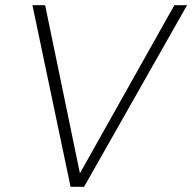

<svg xmlns="http://www.w3.org/2000/svg" viewBox="-20 -720 741 740"><path d="M252 0 105 -700H154L288 -52L652 -700H701L304 0Z"/></svg>

Font: DM Sans 18pt ExtraLight
Style: Italic
Weight: 250
Italic angle: -10°
Designer: Colophon Foundry, Jonny Pinhorn
Foundry: Colophon Foundry
Version: Version 4.004;gftools[0.9.30]